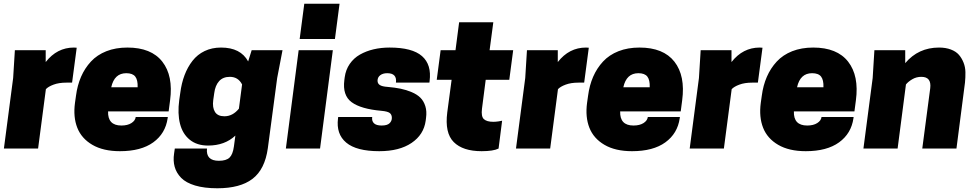

<svg xmlns="http://www.w3.org/2000/svg" viewBox="-20 -800 5264 1034"><path d="M377.9 -543.9Q388.2 -543.9 393.1 -543L368.2 -355H337.9Q296.9 -355 268.3 -344.2Q239.7 -333.5 227.1 -319.8L185.1 0H1L50.8 -379.9L60.1 -529.8H226.1V-465.8Q287.1 -543.9 377.9 -543.9Z M888.2 -200.2H562Q559.6 -124 633.8 -124Q667 -124 687.7 -137.2Q708.5 -150.4 710.9 -169.9H883.8L882.8 -163.1Q871.1 -81.1 805.4 -33.4Q739.7 14.2 626 14.2Q536.1 14.2 477.5 -20Q418.9 -54.2 396.2 -112.1Q373.5 -169.9 383.8 -246.1L389.2 -284.2Q396.5 -340.3 416.5 -386.5Q436.5 -432.6 469.7 -468.5Q502.9 -504.4 553 -524.2Q603 -543.9 666 -543.9Q794.9 -543.9 854.2 -467.8Q913.6 -391.6 896 -259.8ZM660.2 -405.8Q595.7 -405.8 579.1 -330.1H721.2Q722.7 -369.1 708.5 -387.5Q694.3 -405.8 660.2 -405.8Z M1239.7 -11.2 1247.6 -69.8Q1190.4 -16.1 1100.6 -16.1Q1040.5 -16.1 1002 -47.4Q963.4 -78.6 949.5 -133.3Q935.5 -188 945.3 -261.2L950.7 -298.8Q957.5 -352.1 973.9 -395.3Q990.2 -438.5 1016.6 -472.4Q1043 -506.3 1082 -525.1Q1121.1 -543.9 1170.4 -543.9Q1275.9 -543.9 1316.4 -469.2L1335.4 -529.8H1501.5L1472.7 -379.9L1422.4 -2Q1406.7 111.8 1340.3 162.8Q1273.9 213.9 1150.4 213.9Q1080.1 213.9 1030.5 199Q981 184.1 955.3 157.5Q929.7 130.9 920.7 98.4Q911.6 65.9 917.5 26.9L921.4 0H1094.7Q1087.9 65.9 1158.7 65.9Q1198.2 65.9 1216.1 48.8Q1233.9 31.7 1239.7 -11.2ZM1266.6 -214.8 1283.7 -345.2Q1262.7 -386.2 1217.8 -386.2Q1181.2 -386.2 1160.2 -363.3Q1139.2 -340.3 1133.8 -298.8L1128.4 -261.2Q1123 -220.7 1137.7 -197.3Q1152.3 -173.8 1188.5 -173.8Q1233.4 -173.8 1266.6 -214.8Z M1519.5 0 1588.4 -529.8H1772.5L1703.6 0ZM1808.6 -779.8 1783.7 -589.8H1593.8L1618.7 -779.8Z M2035.2 -124Q2064.9 -124 2077.6 -136Q2090.3 -147.9 2090.3 -165Q2090.3 -183.1 2078.6 -191.7Q2066.9 -200.2 2035.2 -203.1Q1923.3 -212.9 1873.5 -249.8Q1823.7 -286.6 1834.5 -369.1L1836.4 -383.8Q1841.8 -424.3 1863.5 -455.8Q1885.3 -487.3 1918.5 -506.1Q1951.7 -524.9 1991.9 -534.4Q2032.2 -543.9 2078.1 -543.9Q2200.2 -543.9 2252.7 -497.8Q2305.2 -451.7 2293.5 -362.8L2292.5 -355H2112.3Q2118.7 -405.8 2065.4 -405.8Q2042 -405.8 2027.6 -394.8Q2013.2 -383.8 2013.2 -365.2Q2013.2 -350.1 2025.6 -342Q2038.1 -334 2067.4 -332Q2106.9 -328.6 2137.7 -322.3Q2168.5 -315.9 2197.3 -303.7Q2226.1 -291.5 2243.9 -273.9Q2261.7 -256.3 2270.5 -228.5Q2279.3 -200.7 2274.4 -165L2272.5 -149.9Q2262.2 -74.7 2196.5 -30.3Q2130.9 14.2 2022.5 14.2Q1899.4 14.2 1844.5 -32Q1789.6 -78.1 1800.3 -162.1L1801.3 -169.9H1984.4Q1981.4 -147.9 1994.1 -136Q2006.8 -124 2035.2 -124Z M2616.7 -529.8H2743.7L2722.7 -370.1H2595.7L2575.7 -214.8Q2570.3 -172.9 2585.9 -158.4Q2601.6 -144 2636.7 -144Q2647.9 -144 2664.1 -146.2Q2680.2 -148.4 2684.1 -149.9L2665 0Q2636.7 14.2 2573.7 14.2Q2472.7 14.2 2423.6 -34.9Q2374.5 -84 2388.7 -194.8L2412.1 -370.1H2332L2353 -529.8H2433.1L2452.6 -680.2H2636.7Z M3135.7 -543.9Q3146 -543.9 3150.9 -543L3126 -355H3095.7Q3054.7 -355 3026.1 -344.2Q2997.6 -333.5 2984.9 -319.8L2942.9 0H2758.8L2808.6 -379.9L2817.9 -529.8H2983.9V-465.8Q3044.9 -543.9 3135.7 -543.9Z M3646 -200.2H3319.8Q3317.4 -124 3391.6 -124Q3424.8 -124 3445.6 -137.2Q3466.3 -150.4 3468.8 -169.9H3641.6L3640.6 -163.1Q3628.9 -81.1 3563.2 -33.4Q3497.6 14.2 3383.8 14.2Q3293.9 14.2 3235.4 -20Q3176.8 -54.2 3154.1 -112.1Q3131.3 -169.9 3141.6 -246.1L3147 -284.2Q3154.3 -340.3 3174.3 -386.5Q3194.3 -432.6 3227.5 -468.5Q3260.7 -504.4 3310.8 -524.2Q3360.8 -543.9 3423.8 -543.9Q3552.7 -543.9 3612.1 -467.8Q3671.4 -391.6 3653.8 -259.8ZM3418 -405.8Q3353.5 -405.8 3336.9 -330.1H3479Q3480.5 -369.1 3466.3 -387.5Q3452.1 -405.8 3418 -405.8Z M4071.3 -543.9Q4081.5 -543.9 4086.4 -543L4061.5 -355H4031.2Q3990.2 -355 3961.7 -344.2Q3933.1 -333.5 3920.4 -319.8L3878.4 0H3694.3L3744.1 -379.9L3753.4 -529.8H3919.4V-465.8Q3980.5 -543.9 4071.3 -543.9Z M4581.5 -200.2H4255.4Q4252.9 -124 4327.1 -124Q4360.4 -124 4381.1 -137.2Q4401.9 -150.4 4404.3 -169.9H4577.1L4576.2 -163.1Q4564.5 -81.1 4498.8 -33.4Q4433.1 14.2 4319.3 14.2Q4229.5 14.2 4170.9 -20Q4112.3 -54.2 4089.6 -112.1Q4066.9 -169.9 4077.1 -246.1L4082.5 -284.2Q4089.8 -340.3 4109.9 -386.5Q4129.9 -432.6 4163.1 -468.5Q4196.3 -504.4 4246.3 -524.2Q4296.4 -543.9 4359.4 -543.9Q4488.3 -543.9 4547.6 -467.8Q4606.9 -391.6 4589.4 -259.8ZM4353.5 -405.8Q4289.1 -405.8 4272.5 -330.1H4414.6Q4416 -369.1 4401.9 -387.5Q4387.7 -405.8 4353.5 -405.8Z M5130.9 0H4946.8L4989.7 -325.2Q4997.1 -386.2 4941.9 -386.2Q4915 -386.2 4893.1 -373.3Q4871.1 -360.4 4858.9 -345.2L4814 0H4629.9L4679.7 -379.9L4689 -529.8H4855V-460Q4925.8 -543.9 5037.1 -543.9Q5073.2 -543.9 5100.8 -533.4Q5128.4 -522.9 5144 -504.9Q5159.7 -486.8 5169.2 -462.6Q5178.7 -438.5 5179.2 -411.1Q5179.7 -383.8 5176.8 -355Z"/></svg>

Font: Cooper Hewitt
Style: Heavy Italic
Weight: 714
Designer: Village Type and Design LLC
Foundry: Cooper Hewitt Smithsonian Design Museum
Version: 1.000